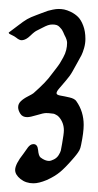

<svg xmlns="http://www.w3.org/2000/svg" viewBox="-26 -1013 223 435"><path d="M49.8 -597.7Q32.7 -597.7 20.5 -607.4Q8.3 -617.2 8.3 -627.9Q8.3 -641.1 27.3 -665Q29.3 -667.5 32.2 -671.9Q35.2 -676.3 37.4 -679.2Q39.6 -682.1 42.7 -684.3Q45.9 -686.5 49.8 -686.5Q59.1 -686.5 60.3 -673.1Q61.5 -659.7 65.9 -656.2Q76.2 -648.4 85 -648.4Q89.4 -648.4 96.2 -651.9Q103 -655.3 106.9 -661.6Q110.8 -668 111.8 -671.9Q112.8 -675.8 114.7 -687.5Q118.7 -710 118.7 -717.8Q118.7 -734.9 107.9 -747.6Q106.4 -749.5 104.7 -750.7Q103 -752 101.1 -752.9Q99.1 -753.9 97.7 -754.6Q96.2 -755.4 93.3 -755.6Q90.3 -755.9 89.1 -756.1Q87.9 -756.3 84.5 -756.6Q81.1 -756.8 79.6 -756.8H78.1Q72.3 -756.8 57.4 -752.2Q42.5 -747.6 35.6 -747.6Q24.9 -747.6 20 -755.4Q15.1 -763.2 15.1 -770Q15.1 -777.8 21.2 -783.7Q27.3 -789.6 37.4 -794.7Q47.4 -799.8 49.8 -801.8Q78.6 -827.1 90.3 -843.8Q91.3 -845.2 99.1 -855.2Q106.9 -865.2 109.6 -869.6Q112.3 -874 117.2 -882.8Q122.1 -891.6 124 -899.7Q126 -907.7 126 -916Q126 -922.9 120.1 -933.6Q119.6 -935.1 117.2 -940.2Q114.7 -945.3 113.3 -947Q111.8 -948.7 108.9 -951.9Q106 -955.1 102.1 -956.3Q98.1 -957.5 92.8 -957.5Q87.4 -957.5 82.5 -955.8Q77.6 -954.1 69.8 -950Q62 -945.8 58.6 -944.3Q52.7 -941.9 42.7 -932.1Q32.7 -922.4 23.9 -921.9H22.9Q20.5 -921.9 18.3 -922.9Q16.1 -923.8 14.6 -924.8Q13.2 -925.8 10.7 -927.7Q8.3 -929.7 6.3 -930.7Q4.9 -931.6 1.7 -933.1Q-1.5 -934.6 -3.7 -935.8Q-5.9 -937 -5.9 -938Q-5.9 -938.5 -6.1 -938.5Q-6.3 -938.5 -6.3 -939Q-6.3 -939.5 -5.9 -939.5Q2.9 -945.8 15.1 -955.3Q27.3 -964.8 35.4 -969.5Q43.5 -974.1 55.7 -978.5Q58.6 -979.5 68.6 -983.4Q78.6 -987.3 82.5 -988.5Q86.4 -989.7 93.8 -991.2Q101.1 -992.7 106.9 -992.7Q112.8 -992.7 119.4 -991.5Q126 -990.2 135 -985.8Q144 -981.4 150.9 -974.6Q157.7 -967.8 162.6 -954.8Q167.5 -941.9 167.5 -924.8Q167.5 -914.6 164.6 -904.3Q161.6 -894 158.7 -888.2Q155.8 -882.3 148.4 -869.4Q141.1 -856.4 138.2 -851.1Q132.8 -841.3 123.5 -830.6Q114.3 -819.8 108.2 -812.7Q102.1 -805.7 102.1 -801.8Q102.1 -797.9 111.1 -796.4Q120.1 -794.9 131.6 -792.2Q143.1 -789.6 147 -783.7Q163.6 -760.3 163.6 -730Q163.6 -712.9 157.7 -684.6Q157.2 -681.2 156 -677.7Q154.8 -674.3 153.8 -672.4Q152.8 -670.4 150.4 -667Q147.9 -663.6 147 -662.4Q146 -661.1 142.6 -657Q139.2 -652.8 138.2 -651.9Q122.1 -633.3 110.1 -623.3Q98.1 -613.3 79.6 -605Q62 -597.7 49.8 -597.7Z"/></svg>

Font: Isabella
Style: Medium
Weight: 500
Designer: John Stracke
Version: Version 001.202